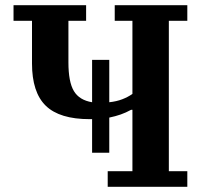

<svg xmlns="http://www.w3.org/2000/svg" viewBox="-20 -718 785 738"><path d="M334 -260H325Q209 -260 156 -311.5Q103 -363 103 -474V-638H32V-698H311V-638H243V-478Q243 -403 264 -368Q285 -333 334 -325V-488H400V-325Q428 -328 450 -336.5Q472 -345 489 -357V-638H421V-698H700V-638H629V-60H700V0H394V-60H489V-296H484Q464 -285 444 -278Q424 -271 400 -266V-131H334Z"/></svg>

Font: IBM Plex Serif SmBld
Style: Regular
Weight: 600
Designer: Mike Abbink, Paul van der Laan, Pieter van Rosmalen
Foundry: Bold Monday
Version: Version 3.001